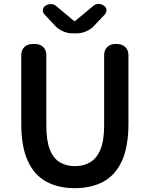

<svg xmlns="http://www.w3.org/2000/svg" viewBox="-20 -969 780 1003"><path d="M371 14Q285 14 222 -20Q159 -54 125 -128.5Q91 -203 91 -324V-681Q91 -707 107 -723Q123 -739 149 -739H164Q190 -739 206 -723Q222 -707 222 -681V-314Q222 -234 240.5 -187.5Q259 -141 293 -121Q327 -101 371 -101Q416 -101 450.5 -121Q485 -141 504.5 -187.5Q524 -234 524 -314V-681Q524 -707 540 -723Q556 -739 582 -739H592Q618 -739 634.5 -723Q651 -707 651 -681V-324Q651 -203 617 -128.5Q583 -54 520 -20Q457 14 371 14ZM356 -795Q331 -795 305 -807.5Q279 -820 263 -840L211 -895Q202 -907 204 -919.5Q206 -932 219 -940Q232 -948 247 -947.5Q262 -947 273 -938L367 -859H372L467 -938Q492 -958 522 -940Q534 -932 536 -919.5Q538 -907 529 -895L477 -840Q461 -820 435 -807.5Q409 -795 383 -795Z"/></svg>

Font: Chiron GoRound TC SB
Style: Regular
Weight: 500
Designer: Ryoko NISHIZUKA 西塚涼子 (kana, bopomofo & ideographs); Paul D. Hunt (Latin, Greek & Cyrillic); Sandoll Communications 산돌커뮤니
Foundry: Adobe
Version: Version 1.000;hotconv 1.1.1;makeotfexe 2.6.0